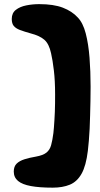

<svg xmlns="http://www.w3.org/2000/svg" viewBox="-20 -660 474 906"><path d="M229 225.5Q166.5 225.5 125.8 218Q85 210.5 65 193.8Q45 177 45 149.5Q45 125.5 58.5 112.2Q72 99 95.8 91.5Q119.5 84 149.5 79Q183 73 199 60.2Q215 47.5 221.2 25Q227.5 2.5 232 -32.5Q233.5 -44 234.5 -59.5Q235.5 -75 236.8 -93.2Q238 -111.5 238.8 -131.8Q239.5 -152 239.8 -173.2Q240 -194.5 240 -215.5Q240 -278.5 234.2 -327.5Q228.5 -376.5 221 -408.5Q211.5 -453 189.5 -472.2Q167.5 -491.5 124.5 -502.5Q94 -511 74.2 -518.5Q54.5 -526 45 -537.5Q35.5 -549 35.5 -570.5Q35.5 -598.5 54.8 -613.5Q74 -628.5 103.8 -634.5Q133.5 -640.5 165 -640.5Q233 -640.5 276.5 -623.8Q320 -607 346.5 -578Q371.5 -552.5 384.5 -502.5Q397.5 -452.5 402.5 -387.5Q407.5 -322.5 407.5 -251.5Q407.5 -217.5 406.8 -183Q406 -148.5 405.2 -115.5Q404.5 -82.5 403 -52Q401.5 -21.5 399.2 4.8Q397 31 394.5 52Q386 122.5 364.8 160Q343.5 197.5 309.5 211.5Q275.5 225.5 229 225.5Z"/></svg>

Font: Gluten ExtraBold
Style: Regular
Weight: 800
Designer: Tyler Finck
Foundry: Etcetera Type Company
Version: Version 1.300